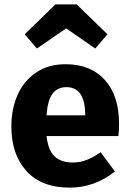

<svg xmlns="http://www.w3.org/2000/svg" viewBox="-20 -842 594 879"><path d="M522 -219H193Q201 -152 231 -125Q261 -98 314 -98Q346 -98 376 -109.5Q406 -121 441 -145L506 -57Q413 17 299 17Q170 17 101 -59Q32 -135 32 -263Q32 -344 61 -408.5Q90 -473 146 -510.5Q202 -548 280 -548Q395 -548 460 -476Q525 -404 525 -276Q525 -243 522 -219ZM370 -321Q368 -443 284 -443Q243 -443 220.5 -413Q198 -383 193 -314H370ZM93 -685 234 -822H331L472 -685L416 -620L283 -712L149 -620Z"/></svg>

Font: Statis Sans
Style: Bold
Weight: 700
Designer: bBox Type GmbH
Foundry: bBox Type GmbH
Version: Version 1.000